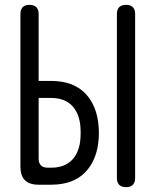

<svg xmlns="http://www.w3.org/2000/svg" viewBox="-20 -760 640 790"><path d="M139 -427H190Q281 -427 330.5 -376Q380 -325 386 -237Q387 -225 387 -213.5Q387 -202 386 -189Q380 -102 330.5 -51Q281 0 190 0H139Q101 0 82.5 -18.5Q64 -37 64 -75V-703Q64 -721 73.5 -730.5Q83 -740 101 -740Q120 -740 129.5 -730.5Q139 -721 139 -703ZM139 -107Q139 -89 148.5 -79.5Q158 -70 176 -70H190Q246 -70 276.5 -102Q307 -134 311 -190Q312 -202 312 -214Q312 -226 311 -237Q307 -293 276.5 -325Q246 -357 190 -357H139ZM499 10Q480 10 470.5 0.5Q461 -9 461 -27V-703Q461 -721 470.5 -730.5Q480 -740 499 -740Q517 -740 526.5 -730.5Q536 -721 536 -703V-27Q536 -9 526.5 0.5Q517 10 499 10Z"/></svg>

Font: Maple Mono Light
Style: Regular
Weight: 300
Monospace: yes
Designer: subframe7536
Version: Version 7.000